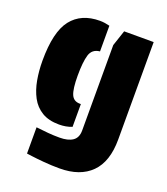

<svg xmlns="http://www.w3.org/2000/svg" viewBox="-136 -679 815 935"><g transform="rotate(20 271.0 -211.5)"><path d="M272 -576V-443Q232 -439 221 -402.5Q210 -366 210 -295Q210 -227 222 -198.5Q234 -170 267 -170H272V-52Q242 -40 206 -40Q152 -40 116.5 -61.5Q81 -83 61 -120.5Q41 -158 32.5 -205.5Q24 -253 24 -305Q24 -455 74.5 -519Q125 -583 221 -583Q235 -583 247.5 -581Q260 -579 272 -576ZM322 -494 349 -575H502V-70Q502 45 444.5 102.5Q387 160 281 160Q240 160 200 156.5Q160 153 134 149.5Q108 146 108 146V10Q142 14 170.5 16.5Q199 19 230 19Q274 19 298 2.5Q322 -14 322 -51Z"/></g></svg>

Font: Protest Guerrilla
Style: Regular
Weight: 400
Designer: Octavio Pardo
Foundry: Ashler Design
Version: Version 2.005; ttfautohint (v1.8.4.7-5d5b)